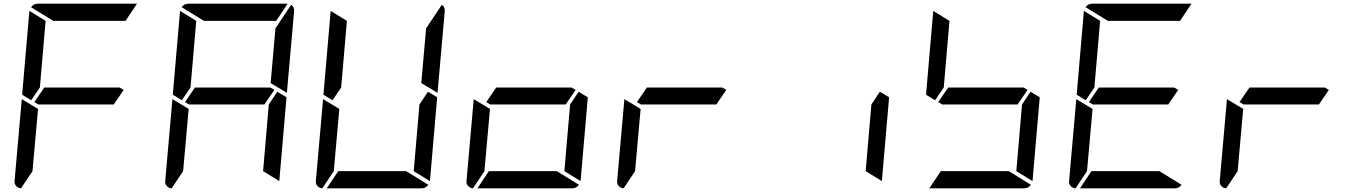

<svg xmlns="http://www.w3.org/2000/svg" viewBox="-20 -1020 7384 1040"><path d="M149 -477 100 -507 139 -959V-961L227 -907L196 -546ZM650 -533 596 -454H188L166 -467L220 -546H628ZM94 0Q78 -1 67.5 -12.5Q57 -24 59 -41L98 -483L186 -430L156 -93ZM269 -907 148 -981Q162 -1000 184 -1000H720H722L660 -907Z M965 -477 916 -507 955 -959V-961L1043 -907L1012 -546ZM1466 -533 1412 -454H1004L982 -467L1036 -546H1444ZM1482 -523 1532 -493 1493 -41V-39L1405 -93L1436 -454ZM910 0Q894 -1 883.5 -12.5Q873 -24 875 -41L914 -483L1002 -430L972 -93ZM1557 -994Q1575 -983 1573 -959L1534 -517L1446 -570L1472 -866ZM1085 -907 964 -981Q978 -1000 1000 -1000H1536H1538L1476 -907Z M1781 -477 1732 -507 1771 -959V-961L1859 -907L1828 -546ZM2298 -523 2348 -493 2309 -41V-39L2221 -93L2252 -454ZM2180 -93 2300 -19Q2286 0 2264 0H1750L1812 -93ZM1726 0Q1710 -1 1699.5 -12.5Q1689 -24 1691 -41L1730 -483L1818 -430L1788 -93ZM2373 -994Q2391 -983 2389 -959L2350 -517L2262 -570L2288 -866Z M3098 -533 3044 -454H2636L2614 -467L2668 -546H3076ZM3114 -523 3164 -493 3125 -41V-39L3037 -93L3068 -454ZM2996 -93 3116 -19Q3102 0 3080 0H2566L2628 -93ZM2542 0Q2526 -1 2515.5 -12.5Q2505 -24 2507 -41L2546 -483L2634 -430L2604 -93Z M3914 -533 3860 -454H3452L3430 -467L3484 -546H3892ZM3358 0Q3342 -1 3331.5 -12.5Q3321 -24 3323 -41L3362 -483L3450 -430L3420 -93Z M4746 -523 4796 -493 4757 -41V-39L4669 -93L4700 -454Z M5045 -477 4996 -507 5035 -959V-961L5123 -907L5092 -546ZM5546 -533 5492 -454H5084L5062 -467L5116 -546H5524ZM5562 -523 5612 -493 5573 -41V-39L5485 -93L5516 -454ZM5444 -93 5564 -19Q5550 0 5528 0H5014L5076 -93Z M5861 -477 5812 -507 5851 -959V-961L5939 -907L5908 -546ZM6362 -533 6308 -454H5900L5878 -467L5932 -546H6340ZM6260 -93 6380 -19Q6366 0 6344 0H5830L5892 -93ZM5806 0Q5790 -1 5779.5 -12.5Q5769 -24 5771 -41L5810 -483L5898 -430L5868 -93ZM5981 -907 5860 -981Q5874 -1000 5896 -1000H6432H6434L6372 -907Z M7178 -533 7124 -454H6716L6694 -467L6748 -546H7156ZM6622 0Q6606 -1 6595.5 -12.5Q6585 -24 6587 -41L6626 -483L6714 -430L6684 -93Z"/></svg>

Font: DSEG7 Modern
Style: Italic
Weight: 400
Italic angle: -5°
Designer: Keshikan(Twitter:@keshinomi_88pro)
Version: Version 0.46